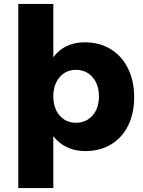

<svg xmlns="http://www.w3.org/2000/svg" viewBox="-20 -762 726 976"><path d="M410 -547Q485 -547 542 -512.5Q599 -478 630.5 -414.5Q662 -351 662 -268Q662 -186 631.5 -124Q601 -62 544.5 -28Q488 6 414 6Q362 6 320.5 -13.5Q279 -33 251 -70V194H73V-742H251V-471Q278 -508 318.5 -527.5Q359 -547 410 -547ZM251 -272Q251 -212 283 -175Q315 -138 366 -138Q418 -138 450.5 -175Q483 -212 483 -272Q483 -332 450.5 -369.5Q418 -407 366 -407Q315 -407 283 -369.5Q251 -332 251 -272Z"/></svg>

Font: Montserrat arm2
Style: Bold
Weight: 700
Designer: Julieta Ulanovsky
Foundry: Julieta Ulanovsky
Version: Version 6.000